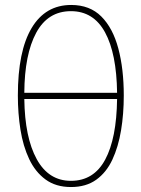

<svg xmlns="http://www.w3.org/2000/svg" viewBox="-20 -744 570 774"><path d="M266 10Q205 10 163.5 -20.5Q122 -51 97.5 -103Q73 -155 62.5 -221Q52 -287 52 -359Q52 -538 107.5 -631Q163 -724 267 -724Q342 -724 388.5 -677.5Q435 -631 457 -548.5Q479 -466 479 -359Q479 -285 468 -218.5Q457 -152 433 -100.5Q409 -49 368 -19.5Q327 10 266 10ZM266 -699Q173 -699 126 -612Q79 -525 78 -370H452Q450 -528 403.5 -613.5Q357 -699 266 -699ZM266 -15Q358 -15 404 -100.5Q450 -186 452 -345H78Q80 -190 128 -102.5Q176 -15 266 -15Z"/></svg>

Font: Noto Sans Mono Condensed Thin
Style: Regular
Weight: 100
Width: 3
Designer: Monotype Design Team
Foundry: Monotype Imaging Inc.
Version: Version 2.014; ttfautohint (v1.8.4.7-5d5b)